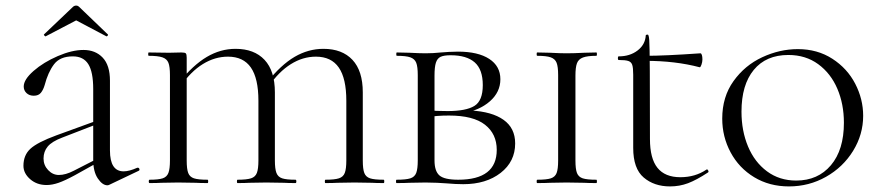

<svg xmlns="http://www.w3.org/2000/svg" viewBox="-20 -656 3149 688"><path d="M365 8Q347 8 330.5 -16.5Q314 -41 314 -83V-337Q314 -398 296.5 -426Q279 -454 241 -454Q195 -454 173.5 -425.5Q152 -397 140 -351Q135 -334 126.5 -323.5Q118 -313 101 -313Q85 -313 75 -322.5Q65 -332 65 -346Q65 -371 100.5 -402Q136 -433 187 -455Q238 -477 279 -477Q322 -477 348 -449.5Q374 -422 374 -367V-117Q374 -42 423 -42Q443 -42 472 -55H474Q478 -55 479.5 -50.5Q481 -46 477 -44L372 6Q368 8 365 8ZM64 -62Q64 -100 89 -123Q114 -146 182 -171L325 -223L327 -211L203 -163Q166 -149 151 -131Q136 -113 136 -88Q136 -64 152.5 -46.5Q169 -29 191 -29Q215 -29 244 -44L334 -90L336 -77L248 -28Q213 -9 190 -1Q167 7 147 7Q112 7 88 -14Q64 -35 64 -62ZM253 -636Q259 -636 264 -631L366 -533Q367 -533 367 -531Q367 -529 364.5 -527Q362 -525 361 -526L253 -583L144 -526Q142 -525 139 -528.5Q136 -532 138 -533L241 -631Q246 -636 253 -636Z M1146 -12Q1179 -12 1194.5 -17Q1210 -22 1215.5 -36.5Q1221 -51 1221 -81V-295Q1221 -375 1194 -414Q1167 -453 1112 -453Q1065 -453 1022 -426Q979 -399 944 -348L936 -360Q987 -424 1036 -452.5Q1085 -481 1139 -481Q1206 -481 1243 -441.5Q1280 -402 1280 -325V-81Q1280 -50 1285.5 -36Q1291 -22 1306 -17Q1321 -12 1355 -12Q1357 -12 1357 -6Q1357 0 1355 0Q1328 0 1313 -1L1250 -2L1189 -1Q1173 0 1146 0Q1144 0 1144 -6Q1144 -12 1146 -12ZM831 -12Q864 -12 879.5 -17Q895 -22 900.5 -36.5Q906 -51 906 -81V-295Q906 -375 879 -414Q852 -453 797 -453Q750 -453 707 -426.5Q664 -400 628 -348L621 -360Q672 -423 721 -452Q770 -481 824 -481Q891 -481 928 -441.5Q965 -402 965 -325V-81Q965 -51 970.5 -36.5Q976 -22 991 -17Q1006 -12 1039 -12Q1042 -12 1042 -6Q1042 0 1039 0Q1013 0 998 -1L934 -2L873 -1Q858 0 831 0Q829 0 829 -6Q829 -12 831 -12ZM516 -12Q548 -12 563 -17Q578 -22 583.5 -36.5Q589 -51 589 -81V-387Q589 -417 583.5 -431Q578 -445 562 -450.5Q546 -456 513 -456Q511 -456 511 -462Q511 -468 513 -468L586 -467L630 -468Q643 -468 646 -464.5Q649 -461 649 -449V-81Q649 -50 654.5 -36Q660 -22 675 -17Q690 -12 724 -12Q726 -12 726 -6Q726 0 724 0Q697 0 682 -1L618 -2L558 -1Q542 0 516 0Q513 0 513 -6Q513 -12 516 -12Z M1826 -142Q1826 -77 1774 -36.5Q1722 4 1640 4Q1614 4 1579 1Q1565 0 1546 -1Q1527 -2 1505 -2L1447 -1Q1430 0 1401 0Q1399 0 1399 -6Q1399 -12 1401 -12Q1435 -12 1450.5 -17Q1466 -22 1471.5 -36.5Q1477 -51 1477 -81V-387Q1477 -417 1471.5 -431Q1466 -445 1450.5 -450.5Q1435 -456 1402 -456Q1400 -456 1400 -462Q1400 -468 1402 -468L1447 -467Q1485 -465 1505 -465Q1532 -465 1560 -468Q1570 -469 1588.5 -470Q1607 -471 1621 -471Q1693 -471 1733 -445Q1773 -419 1773 -372Q1773 -326 1735.5 -293Q1698 -260 1637 -250L1667 -260Q1743 -256 1784.5 -226.5Q1826 -197 1826 -142ZM1537 -385V-256L1512 -261Q1539 -258 1584 -258Q1650 -258 1680 -276.5Q1710 -295 1710 -351Q1710 -407 1681 -432.5Q1652 -458 1595 -458Q1571 -458 1559 -452.5Q1547 -447 1542 -431.5Q1537 -416 1537 -385ZM1760 -119Q1760 -176 1718 -209Q1676 -242 1589 -242Q1543 -242 1512 -236L1537 -244V-81Q1537 -43 1554.5 -27.5Q1572 -12 1622 -12Q1760 -12 1760 -119Z M2117 -12Q2119 -12 2119 -6Q2119 0 2117 0Q2089 0 2073 -1L2010 -2L1951 -1Q1934 0 1905 0Q1903 0 1903 -6Q1903 -12 1905 -12Q1939 -12 1954 -17Q1969 -22 1974.5 -36Q1980 -50 1980 -81V-387Q1980 -417 1974.5 -431Q1969 -445 1953.5 -450.5Q1938 -456 1905 -456Q1903 -456 1903 -462Q1903 -468 1905 -468L1951 -467Q1987 -465 2010 -465Q2036 -465 2074 -467L2117 -468Q2119 -468 2119 -462Q2119 -456 2117 -456Q2085 -456 2069 -450Q2053 -444 2047.5 -429.5Q2042 -415 2042 -385V-81Q2042 -50 2047.5 -36Q2053 -22 2068 -17Q2083 -12 2117 -12Z M2249 -126V-388Q2249 -413 2245.5 -423.5Q2242 -434 2231.5 -437.5Q2221 -441 2197 -441Q2194 -441 2194 -447.5Q2194 -454 2197 -454Q2237 -454 2264.5 -475Q2292 -496 2294 -529Q2294 -532 2301 -532Q2305 -532 2306.5 -512Q2308 -492 2308.5 -400.5Q2309 -309 2309 -158Q2309 -88 2336 -54.5Q2363 -21 2418 -21Q2471 -21 2511 -48L2513 -49Q2516 -49 2518 -44.5Q2520 -40 2517 -38Q2476 -11 2445.5 0.5Q2415 12 2381 12Q2324 12 2286.5 -20Q2249 -52 2249 -126ZM2293 -438V-456Q2362 -456 2490 -465Q2493 -465 2495 -459Q2497 -453 2497 -443Q2497 -434 2493.5 -424Q2490 -414 2487 -415Q2400 -438 2293 -438Z M2568 -231Q2568 -309 2608.5 -365.5Q2649 -422 2711.5 -451Q2774 -480 2839 -480Q2909 -480 2962.5 -445.5Q3016 -411 3044.5 -356Q3073 -301 3073 -241Q3073 -174 3037 -115.5Q3001 -57 2940 -22.5Q2879 12 2807 12Q2737 12 2682.5 -21Q2628 -54 2598 -110Q2568 -166 2568 -231ZM3004 -216Q3004 -283 2980.5 -338Q2957 -393 2912 -426Q2867 -459 2805 -459Q2725 -459 2681 -405.5Q2637 -352 2637 -256Q2637 -187 2660.5 -131Q2684 -75 2728.5 -42Q2773 -9 2833 -9Q2911 -9 2957.5 -64Q3004 -119 3004 -216Z"/></svg>

Font: Cormorant Unicase
Style: Regular
Weight: 400
Designer: Christian Thalmann (Catharsis Fonts)
Foundry: Catharsis Fonts
Version: Version 4.000